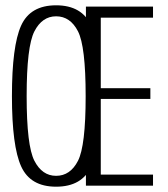

<svg xmlns="http://www.w3.org/2000/svg" viewBox="-20 -700 634 724"><path d="M191.5 4Q289.5 4 324 -72.5Q358.5 -149 358.5 -337.5Q358.5 -525.5 324 -602.8Q289.5 -680 191.5 -680Q94 -680 59.5 -603.2Q25 -526.5 25 -337.5Q25 -149 59.8 -72.5Q94.5 4 191.5 4ZM191.5 -37Q139 -37 109.8 -93.5Q80.5 -150 80.5 -337.5Q80.5 -525.5 109.8 -582Q139 -638.5 191.5 -638.5Q245 -638.5 274 -582Q303 -525.5 303 -337.5Q303 -150 274 -93.5Q245 -37 191.5 -37ZM304 0H557V-41.5H360V-327H547V-367.5H360V-633.5H557V-675H304Z"/></svg>

Font: Anybody Condensed Light
Style: Regular
Weight: 300
Width: 3
Designer: Tyler Finck
Foundry: Etcetera Type Company
Version: Version 1.113;gftools[0.9.25]